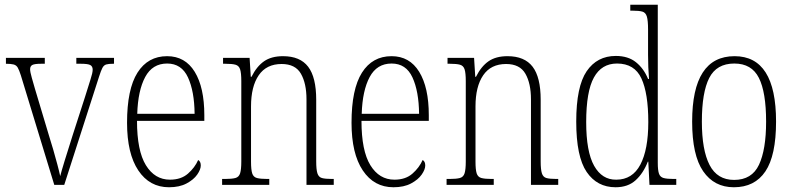

<svg xmlns="http://www.w3.org/2000/svg" viewBox="-20 -780 3345 810"><path d="M68 -462Q61 -484 55 -494.5Q49 -505 37.5 -508Q26 -511 5 -511V-536H169V-511H153Q126 -511 116.5 -506Q107 -501 107 -488Q107 -477 114 -452.5Q121 -428 127 -407L186 -210Q195 -182 204.5 -149Q214 -116 222 -86Q230 -56 234 -37Q239 -57 252.5 -101Q266 -145 287 -211L338 -369Q353 -418 362 -445.5Q371 -473 371 -486Q371 -500 361 -505.5Q351 -511 322 -511H302V-536H461V-511H457Q438 -511 428 -508Q418 -505 412 -493.5Q406 -482 398 -457L251 0H209Z M693 10Q611 10 563.5 -61Q516 -132 516 -262Q516 -404 560 -473.5Q604 -543 685 -543Q761 -543 801.5 -477Q842 -411 842 -294V-270H558Q558 -144 595.5 -83Q633 -22 697 -22Q744 -22 773 -47.5Q802 -73 816 -105Q827 -99 827 -82Q827 -65 812 -43.5Q797 -22 767 -6Q737 10 693 10ZM801 -300Q800 -395 773 -453.5Q746 -512 685 -512Q623 -512 592.5 -455Q562 -398 559 -300Z M917 0V-25H929Q958 -25 973 -29Q988 -33 993 -49Q998 -65 998 -99V-438Q998 -472 993 -487.5Q988 -503 973.5 -507Q959 -511 931 -511H921V-536H1033L1038 -456H1041Q1063 -500 1094 -521.5Q1125 -543 1174 -543Q1246 -543 1280 -498.5Q1314 -454 1314 -359V-99Q1314 -65 1319 -49Q1324 -33 1338 -29Q1352 -25 1381 -25H1388V0H1273V-361Q1273 -428 1249.5 -469Q1226 -510 1168 -510Q1104 -510 1071.5 -462.5Q1039 -415 1039 -331V-98Q1039 -64 1044 -48.5Q1049 -33 1064 -29Q1079 -25 1108 -25H1116V0Z M1640 10Q1558 10 1510.5 -61Q1463 -132 1463 -262Q1463 -404 1507 -473.5Q1551 -543 1632 -543Q1708 -543 1748.5 -477Q1789 -411 1789 -294V-270H1505Q1505 -144 1542.5 -83Q1580 -22 1644 -22Q1691 -22 1720 -47.5Q1749 -73 1763 -105Q1774 -99 1774 -82Q1774 -65 1759 -43.5Q1744 -22 1714 -6Q1684 10 1640 10ZM1748 -300Q1747 -395 1720 -453.5Q1693 -512 1632 -512Q1570 -512 1539.5 -455Q1509 -398 1506 -300Z M1864 0V-25H1876Q1905 -25 1920 -29Q1935 -33 1940 -49Q1945 -65 1945 -99V-438Q1945 -472 1940 -487.5Q1935 -503 1920.5 -507Q1906 -511 1878 -511H1868V-536H1980L1985 -456H1988Q2010 -500 2041 -521.5Q2072 -543 2121 -543Q2193 -543 2227 -498.5Q2261 -454 2261 -359V-99Q2261 -65 2266 -49Q2271 -33 2285 -29Q2299 -25 2328 -25H2335V0H2220V-361Q2220 -428 2196.5 -469Q2173 -510 2115 -510Q2051 -510 2018.5 -462.5Q1986 -415 1986 -331V-98Q1986 -64 1991 -48.5Q1996 -33 2011 -29Q2026 -25 2055 -25H2063V0Z M2577 10Q2499 10 2455 -54.5Q2411 -119 2411 -267Q2411 -415 2455 -479.5Q2499 -544 2578 -544Q2630 -544 2663 -517.5Q2696 -491 2714 -447H2718Q2716 -471 2715 -497Q2714 -523 2714 -548V-656Q2714 -693 2709 -710Q2704 -727 2690 -731Q2676 -735 2649 -735H2639V-760H2755V-93Q2755 -62 2760 -47.5Q2765 -33 2779.5 -29Q2794 -25 2822 -25H2833V0H2720L2715 -98H2713Q2694 -49 2661.5 -19.5Q2629 10 2577 10ZM2580 -22Q2648 -22 2681.5 -85.5Q2715 -149 2715 -265Q2715 -386 2686 -449Q2657 -512 2583 -512Q2518 -512 2485.5 -453Q2453 -394 2453 -265Q2453 -140 2486.5 -80.5Q2520 -21 2580 -22Z M3076 10Q2993 10 2946.5 -57.5Q2900 -125 2900 -267Q2900 -543 3079 -543Q3254 -543 3254 -267Q3254 -124 3209 -57Q3164 10 3076 10ZM3077 -21Q3152 -21 3182 -85Q3212 -149 3212 -267Q3212 -391 3181.5 -451.5Q3151 -512 3078 -512Q3003 -512 2972 -451Q2941 -390 2941 -267Q2941 -147 2973.5 -84Q3006 -21 3077 -21Z"/></svg>

Font: Noto Serif Ethiopic Condensed ExtraLight
Style: Regular
Weight: 200
Width: 3
Designer: Monotype Design Team
Foundry: Monotype Imaging Inc.
Version: Version 2.102; ttfautohint (v1.8.4.7-5d5b)